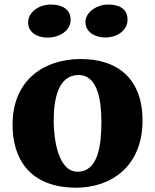

<svg xmlns="http://www.w3.org/2000/svg" viewBox="-20 -826 692 857"><path d="M449.7 -658.7C502 -658.7 549.3 -689.5 549.3 -738.3C549.3 -776.4 525.9 -805.7 462.4 -805.7C413.1 -805.7 361.3 -772.5 361.3 -727.1C361.3 -683.1 404.3 -658.7 449.7 -658.7ZM191.9 -658.2C245.6 -658.2 295.4 -689 295.4 -737.3C295.4 -775.9 269 -805.7 205.6 -805.7C155.3 -805.7 105.5 -772.5 105.5 -725.6C105.5 -682.1 145 -658.2 191.9 -658.2ZM36.1 -273.9C34.2 -117.2 113.3 12.2 321.3 11.7C476.1 11.2 616.2 -83 616.2 -288.6C616.2 -470.2 509.3 -564.5 335 -562.5C181.2 -560.5 38.6 -474.1 36.1 -273.9ZM326.7 -59.6C239.3 -59.6 219.7 -204.1 219.7 -287.6C219.7 -383.3 239.7 -491.2 330.6 -491.2C418 -491.2 432.6 -373 432.6 -280.3C432.6 -177.2 417.5 -59.6 326.7 -59.6Z"/></svg>

Font: Merriweather
Style: Heavy
Weight: 900
Designer: Eben Sorkin ( eben@eyebytes.com )
Foundry: Sorkin Type Co.
Version: Version 1.003